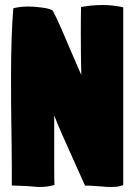

<svg xmlns="http://www.w3.org/2000/svg" viewBox="-20 -735 538 765"><path d="M279 -84Q216 -222 196 -275V-83Q196 -21 197 2Q170 10 138 10Q128 10 108 8Q86 6 76 6L27 4V-71Q27 -135 25 -253Q24 -312 24 -432Q24 -593 33 -702Q60 -709 93 -709Q115 -709 146.5 -705Q178 -701 190 -693Q204 -667 224.5 -620.5Q245 -574 264 -528L304 -436Q302 -506 302 -601Q302 -678 303 -707Q344 -715 390 -715Q429 -715 471 -706V3Q468 3 459 6Q449 10 424 10Q419 11 371 7Q359 6 340.5 5Q322 4 319 5Z"/></svg>

Font: Londrina Solid Black
Style: Regular
Weight: 900
Designer: Marcelo Magalhaes
Foundry: Marcelo Magalhães
Version: Version 1.002